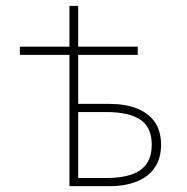

<svg xmlns="http://www.w3.org/2000/svg" viewBox="-20 -638 640 658"><path d="M218 0V-450H48V-478H218V-618H248V-478H452V-450H248V-282H354Q410 -282 450 -266Q490 -250 511 -219Q532 -188 532 -142Q532 -96 511 -64.5Q490 -33 450 -16.5Q410 0 354 0ZM248 -28H344Q423 -28 461.5 -55.5Q500 -83 500 -142Q500 -201 461.5 -227.5Q423 -254 344 -254H248Z"/></svg>

Font: Source Code Pro ExtraLight
Style: Regular
Weight: 200
Monospace: yes
Designer: Paul D. Hunt, Teo Tuominen
Foundry: Adobe
Version: Version 1.026;hotconv 1.1.0;makeotfexe 2.6.0